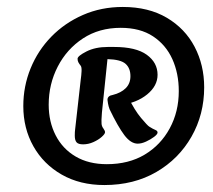

<svg xmlns="http://www.w3.org/2000/svg" viewBox="-20 -718 612 552"><path d="M280 -186Q210 -186 157.5 -216Q105 -246 76 -297.5Q47 -349 47 -413Q47 -470 68 -521.5Q89 -573 127.5 -612.5Q166 -652 218.5 -675Q271 -698 333 -698Q407 -698 459.5 -667Q512 -636 539.5 -583.5Q567 -531 567 -467Q567 -389 530.5 -325Q494 -261 429.5 -223.5Q365 -186 280 -186ZM287 -246Q350 -246 396 -273.5Q442 -301 468 -349Q494 -397 494 -456Q494 -507 475.5 -548Q457 -589 420 -613.5Q383 -638 327 -638Q265 -638 218.5 -607.5Q172 -577 146 -526.5Q120 -476 120 -417Q120 -368 140 -329Q160 -290 197.5 -268Q235 -246 287 -246ZM195 -328Q195 -340 196 -346L212 -488Q214 -502 214.5 -513.5Q215 -525 212 -529Q208 -534 205.5 -538.5Q203 -543 203 -549Q203 -557 228.5 -570Q254 -583 290 -583H308Q371 -583 402 -560.5Q433 -538 433 -503Q433 -471 403 -446.5Q373 -422 326 -416L329 -438H349Q367 -401 385.5 -379Q404 -357 409 -354Q420 -347 426.5 -344.5Q433 -342 433 -337Q433 -332 423 -324.5Q413 -317 400 -311Q387 -305 376 -305Q356 -305 337.5 -329.5Q319 -354 295 -404Q292 -412 290.5 -420.5Q289 -429 289 -431Q289 -437 293 -440.5Q297 -444 304 -445Q328 -451 341.5 -464.5Q355 -478 355 -499Q355 -522 341 -534.5Q327 -547 289 -548L273 -394Q271 -369 272 -361.5Q273 -354 277 -349Q282 -342 282 -338Q282 -333 272.5 -324.5Q263 -316 248.5 -309.5Q234 -303 219 -303Q205 -303 200 -309Q195 -315 195 -328Z"/></svg>

Font: Alkatra Medium
Style: Regular
Weight: 500
Designer: Suman Bhandary
Version: Version 1.100;gftools[0.9.22]